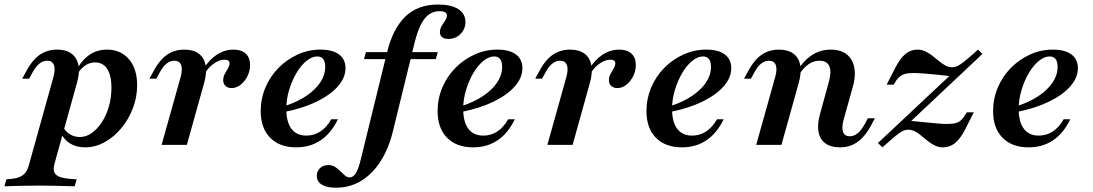

<svg xmlns="http://www.w3.org/2000/svg" viewBox="-90 -651 4913 863"><path d="M-70.2 186.3 -61.3 154.8Q-29.1 153.3 -9.5 147.3Q10.1 141.2 21.6 128.1Q33.1 114.9 39.5 92.1L149.8 -303.8Q159.8 -340.4 152.1 -359.2Q144.4 -378.1 121.9 -378.1Q103.7 -378.1 87.4 -365.3Q71.1 -352.4 56.2 -325.4L40.9 -297.3H9.8L28.8 -332Q45.8 -363.9 66.1 -385.3Q86.5 -406.7 111.4 -417.3Q136.2 -428 166.4 -428Q226.9 -428 251.2 -388.4Q275.6 -348.8 255.7 -278.1L154.7 85.7Q147.9 110.6 154.8 125.1Q161.7 139.6 185.7 146.4Q209.8 153.3 254.6 154.8L245.7 186.3Q226.3 185.5 200.1 185.1Q173.8 184.7 143.9 183.9Q114 183.1 84.4 183.1Q40.5 183.1 -1.1 184.3Q-42.6 185.5 -70.2 186.3ZM292.3 11.3Q254.4 11.3 226.4 -5.2Q198.4 -21.8 185.3 -51L195.8 -76.8Q207 -57.1 226.3 -46.2Q245.6 -35.2 268.7 -35.2Q297.6 -35.2 322.8 -53.3Q348 -71.5 368.1 -102.2Q388.1 -133 399.5 -172.6Q410.9 -212.2 410.9 -256.9Q410.9 -311.2 392.1 -340.9Q373.2 -370.5 337.1 -370.5Q313.6 -370.5 293.1 -356.7Q272.6 -342.9 255.4 -314.7L249.2 -327.1Q273.5 -376.9 309 -402.4Q344.6 -428 390.2 -428Q452.9 -428 489.6 -384.8Q526.4 -341.6 526.4 -268.1Q526.4 -214 507.1 -164Q487.9 -114 455 -74.5Q422.2 -35.1 380.2 -11.9Q338.2 11.3 292.3 11.3Z M636.4 0 721.6 -303.8Q731.6 -339.6 724.1 -358.8Q716.7 -378.1 693.6 -378.1Q675.1 -378.1 658.8 -365.3Q642.5 -352.4 627.9 -325.4L612.7 -297.3H581.6L600.6 -332Q617.6 -363.9 637.9 -385.3Q658.3 -406.7 683.1 -417.3Q708 -428 738.1 -428Q779.4 -428 803.5 -409.7Q827.7 -391.5 834.1 -358Q840.5 -324.5 827.5 -278.1L749.9 0ZM950.8 -255.1Q933.6 -255.1 923.4 -264.9Q913.2 -274.7 913.2 -290.2Q913.2 -305.3 920.3 -318.5Q927.4 -331.8 934.6 -343.8Q941.7 -355.8 941.7 -366.8Q941.7 -382.7 918.7 -382.7Q897.1 -382.7 872.2 -366Q847.3 -349.3 830.5 -320.7L824.4 -340Q849.1 -382.1 884.3 -405Q919.5 -428 959.5 -428Q994.8 -428 1014.4 -410.1Q1033.9 -392.2 1033.9 -358.8Q1033.9 -332 1022.2 -308.6Q1010.6 -285.2 991.8 -270.2Q972.9 -255.1 950.8 -255.1Z M1241.7 11.3Q1166.3 11.3 1124 -32.1Q1081.8 -75.4 1081.8 -151.8Q1081.8 -207 1102.9 -257.2Q1124 -307.3 1161.5 -345.5Q1199.1 -383.7 1247.8 -405.9Q1296.5 -428 1350.2 -428Q1404.9 -428 1433.9 -406.3Q1462.9 -384.6 1462.9 -344.4Q1462.9 -301.7 1429 -263.1Q1395.1 -224.4 1333.6 -194.4Q1272.1 -164.3 1187.4 -147.5L1187 -173.3Q1245.4 -192 1286.6 -219.8Q1327.8 -247.6 1349.8 -280.9Q1371.8 -314.2 1371.8 -350Q1371.8 -373.7 1362.8 -385.5Q1353.9 -397.3 1336.3 -397.3Q1311.5 -397.3 1286.6 -376.6Q1261.8 -355.9 1241.7 -321.6Q1221.7 -287.2 1209.2 -245.2Q1196.8 -203.2 1196.8 -161.8Q1196.8 -103.3 1219.8 -72.4Q1242.8 -41.5 1286.9 -41.5Q1321.6 -41.5 1349.6 -59.7Q1377.6 -78 1399 -114.8H1428.8Q1398.4 -52 1351.3 -20.4Q1304.3 11.3 1241.7 11.3Z M1419.8 192.7Q1378.7 192.7 1356.4 178.9Q1334 165 1334 139.3Q1334 117.8 1348.6 104.4Q1363.2 91 1385.2 91Q1403.7 91 1416.7 99.5Q1429.7 108 1440.2 118.8Q1450.7 129.6 1460.5 137.9Q1470.4 146.2 1481.3 146.2Q1497.8 146.2 1509.5 127.3Q1521.2 108.3 1531 68L1649.5 -415.1Q1675.5 -521.4 1731.3 -576Q1787.2 -630.6 1879.1 -630.6Q1937.4 -630.6 1969.7 -610.2Q2001.9 -589.7 2001.9 -552.4Q2001.9 -520.3 1980 -498.2Q1958.1 -476 1925.3 -476Q1907.2 -476 1897.2 -484Q1887.2 -491.9 1887.2 -506.6Q1887.2 -520.9 1895.2 -534Q1903.2 -547.1 1911 -558.9Q1918.8 -570.7 1918.8 -581.6Q1918.8 -600.7 1885.9 -600.7Q1844.6 -600.7 1818.6 -567.1Q1792.5 -533.5 1775.6 -467.5L1675 -56.9Q1656 19.3 1619.5 75.6Q1583 132 1532.5 162.4Q1482 192.7 1419.8 192.7ZM1546 -385.2 1554.9 -416.7H1877.7L1868.8 -385.2Z M2036.9 11.3Q1961.5 11.3 1919.2 -32.1Q1876.9 -75.4 1876.9 -151.8Q1876.9 -207 1898 -257.2Q1919.1 -307.3 1956.7 -345.5Q1994.2 -383.7 2043 -405.9Q2091.7 -428 2145.4 -428Q2200 -428 2229.1 -406.3Q2258.1 -384.6 2258.1 -344.4Q2258.1 -301.7 2224.2 -263.1Q2190.3 -224.4 2128.8 -194.4Q2067.3 -164.3 1982.6 -147.5L1982.2 -173.3Q2040.5 -192 2081.7 -219.8Q2123 -247.6 2145 -280.9Q2167 -314.2 2167 -350Q2167 -373.7 2158 -385.5Q2149 -397.3 2131.5 -397.3Q2106.6 -397.3 2081.8 -376.6Q2056.9 -355.9 2036.9 -321.6Q2016.8 -287.2 2004.4 -245.2Q1992 -203.2 1992 -161.8Q1992 -103.3 2015 -72.4Q2038 -41.5 2082.1 -41.5Q2116.8 -41.5 2144.8 -59.7Q2172.8 -78 2194.1 -114.8H2224Q2193.5 -52 2146.5 -20.4Q2099.5 11.3 2036.9 11.3Z M2370.3 0 2455.4 -303.8Q2465.5 -339.6 2458 -358.8Q2450.5 -378.1 2427.5 -378.1Q2409 -378.1 2392.6 -365.3Q2376.3 -352.4 2361.8 -325.4L2346.6 -297.3H2315.5L2334.5 -332Q2351.4 -363.9 2371.8 -385.3Q2392.1 -406.7 2417 -417.3Q2441.9 -428 2472 -428Q2513.2 -428 2537.4 -409.7Q2561.5 -391.5 2567.9 -358Q2574.4 -324.5 2561.3 -278.1L2483.8 0ZM2684.7 -255.1Q2667.5 -255.1 2657.3 -264.9Q2647 -274.7 2647 -290.2Q2647 -305.3 2654.2 -318.5Q2661.3 -331.8 2668.4 -343.8Q2675.6 -355.8 2675.6 -366.8Q2675.6 -382.7 2652.6 -382.7Q2631 -382.7 2606.1 -366Q2581.1 -349.3 2564.4 -320.7L2558.2 -340Q2582.9 -382.1 2618.1 -405Q2653.3 -428 2693.3 -428Q2728.7 -428 2748.2 -410.1Q2767.8 -392.2 2767.8 -358.8Q2767.8 -332 2756.1 -308.6Q2744.4 -285.2 2725.6 -270.2Q2706.8 -255.1 2684.7 -255.1Z M2975.6 11.3Q2900.2 11.3 2857.9 -32.1Q2815.7 -75.4 2815.7 -151.8Q2815.7 -207 2836.7 -257.2Q2857.8 -307.3 2895.4 -345.5Q2932.9 -383.7 2981.7 -405.9Q3030.4 -428 3084.1 -428Q3138.8 -428 3167.8 -406.3Q3196.8 -384.6 3196.8 -344.4Q3196.8 -301.7 3162.9 -263.1Q3129 -224.4 3067.5 -194.4Q3006 -164.3 2921.3 -147.5L2920.9 -173.3Q2979.3 -192 3020.5 -219.8Q3061.7 -247.6 3083.7 -280.9Q3105.7 -314.2 3105.7 -350Q3105.7 -373.7 3096.7 -385.5Q3087.7 -397.3 3070.2 -397.3Q3045.3 -397.3 3020.5 -376.6Q2995.6 -355.9 2975.6 -321.6Q2955.6 -287.2 2943.1 -245.2Q2930.7 -203.2 2930.7 -161.8Q2930.7 -103.3 2953.7 -72.4Q2976.7 -41.5 3020.8 -41.5Q3055.5 -41.5 3083.5 -59.7Q3111.5 -78 3132.8 -114.8H3162.7Q3132.2 -52 3085.2 -20.4Q3038.2 11.3 2975.6 11.3Z M3685.1 11.3Q3644.3 11.3 3619.8 -6.7Q3595.2 -24.7 3589 -58.4Q3582.8 -92.1 3595.8 -138.5L3634.5 -279.2Q3648.4 -328.1 3637.8 -353.1Q3627.1 -378.1 3593 -378.1Q3566.8 -378.1 3542.9 -361.4Q3519 -344.7 3500 -312.2L3493 -329.7Q3521.3 -379 3559.7 -403.5Q3598.1 -428 3644.1 -428Q3710.3 -428 3737.2 -382.1Q3764.2 -336.3 3743.1 -259.8L3701.7 -112.9Q3692.4 -77.5 3699.3 -58Q3706.2 -38.6 3729.6 -38.6Q3748.6 -38.6 3764.9 -51.8Q3781.2 -65.1 3795.7 -91.2L3811 -119.4H3842.4L3823.9 -84.7Q3806.5 -53.1 3785.7 -31.5Q3765 -10 3740.5 0.6Q3716.1 11.3 3685.1 11.3ZM3309 0 3394.1 -303.8Q3404.2 -339.2 3396.9 -358.7Q3389.6 -378.1 3366.2 -378.1Q3347.7 -378.1 3331.4 -365.3Q3315 -352.4 3300.5 -325.4L3285.3 -297.3H3254.2L3273.2 -332Q3290.2 -363.9 3310.5 -385.3Q3330.8 -406.7 3355.7 -417.3Q3380.6 -428 3410.7 -428Q3451.9 -428 3476.3 -409.7Q3500.7 -391.5 3506.9 -358Q3513.1 -324.5 3500 -278.1L3422.5 0Z M3876.3 11.3 3856.2 -8.2 4189.1 -320.5 4193.7 -307.6Q4158.4 -311.6 4124.7 -315Q4091 -318.4 4063 -320.6Q4035 -322.8 4015.1 -322.8Q3991.6 -322.8 3976.6 -318.4Q3961.6 -314 3950.1 -302.9Q3938.5 -291.8 3926.8 -270.5H3895.4L3933.8 -345.7Q3956.8 -389.6 3980 -408.8Q4003.3 -428 4034.8 -428Q4052.7 -428 4069.4 -420Q4086 -412 4101 -400.4Q4116.1 -388.7 4130.3 -376.7Q4144.5 -364.6 4159.1 -356.6Q4173.7 -348.7 4189.1 -348.7Q4197.6 -348.7 4206.3 -351.3Q4215.1 -354 4227.2 -362.2Q4239.2 -370.4 4258.3 -386.1Q4277.4 -401.8 4305.7 -428L4325.8 -408.5L3992.5 -94.9L3988.4 -109.1Q4023.6 -105.9 4057.9 -102.3Q4092.1 -98.7 4120.6 -96.3Q4149 -93.8 4167.3 -93.8Q4191.6 -93.8 4206.8 -98.1Q4222 -102.3 4232.9 -114Q4243.8 -125.7 4255.5 -146.2H4287L4249 -71Q4226.4 -26.7 4202.5 -7.7Q4178.6 11.3 4147.5 11.3Q4129.3 11.3 4112.8 3.3Q4096.4 -4.6 4081.2 -16.3Q4065.9 -28 4052.2 -40Q4038.4 -52.1 4023.3 -60Q4008.3 -68 3992.6 -68Q3984.1 -68 3975.3 -65.3Q3966.6 -62.7 3954.3 -54.3Q3942 -45.9 3923.6 -30.4Q3905.1 -14.9 3876.3 11.3Z M4533.6 11.3Q4458.2 11.3 4416 -32.1Q4373.7 -75.4 4373.7 -151.8Q4373.7 -207 4394.8 -257.2Q4415.9 -307.3 4453.4 -345.5Q4491 -383.7 4539.7 -405.9Q4588.5 -428 4642.1 -428Q4696.8 -428 4725.8 -406.3Q4754.9 -384.6 4754.9 -344.4Q4754.9 -301.7 4721 -263.1Q4687.1 -224.4 4625.5 -194.4Q4564 -164.3 4479.4 -147.5L4478.9 -173.3Q4537.3 -192 4578.5 -219.8Q4619.7 -247.6 4641.7 -280.9Q4663.7 -314.2 4663.7 -350Q4663.7 -373.7 4654.8 -385.5Q4645.8 -397.3 4628.3 -397.3Q4603.4 -397.3 4578.6 -376.6Q4553.7 -355.9 4533.7 -321.6Q4513.6 -287.2 4501.2 -245.2Q4488.7 -203.2 4488.7 -161.8Q4488.7 -103.3 4511.8 -72.4Q4534.8 -41.5 4578.9 -41.5Q4613.5 -41.5 4641.6 -59.7Q4669.6 -78 4690.9 -114.8H4720.7Q4690.3 -52 4643.3 -20.4Q4596.3 11.3 4533.6 11.3Z"/></svg>

Font: Playfair 5pt SemiExpanded Light 12pt
Style: Italic
Weight: 300
Italic angle: -15.6°
Version: Version 2.000;gftools[0.9.28]